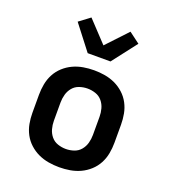

<svg xmlns="http://www.w3.org/2000/svg" viewBox="-142 -885 885 998"><g transform="rotate(20 300.0 -386.5)"><path d="M300 8Q270 8 240.5 3Q211 -2 184 -14.5Q157 -27 134.5 -47.5Q112 -68 98 -94.5Q84 -121 78.5 -150.5Q73 -180 73 -210V-310Q73 -340 78.5 -369.5Q84 -399 98 -425.5Q112 -452 134.5 -472.5Q157 -493 184 -505.5Q211 -518 240.5 -523Q270 -528 300 -528Q330 -528 359.5 -523Q389 -518 416 -505.5Q443 -493 465.5 -472.5Q488 -452 502 -425.5Q516 -399 521.5 -369.5Q527 -340 527 -310V-210Q527 -180 521.5 -150.5Q516 -121 502 -94.5Q488 -68 465.5 -47.5Q443 -27 416 -14.5Q389 -2 359.5 3Q330 8 300 8ZM300 -93Q323 -93 345 -100.5Q367 -108 381.5 -125.5Q396 -143 402 -165Q408 -187 408 -210V-310Q408 -333 402 -355Q396 -377 381.5 -394.5Q367 -412 345 -419.5Q323 -427 300 -427Q277 -427 255 -419.5Q233 -412 218.5 -394.5Q204 -377 198 -355Q192 -333 192 -310V-210Q192 -187 198 -165Q204 -143 218.5 -125.5Q233 -108 255 -100.5Q277 -93 300 -93ZM237 -600 132 -736 192 -781 300 -666 408 -781 468 -736 363 -600Z"/></g></svg>

Font: Iosevka Extended
Style: Bold
Weight: 700
Width: 7
Monospace: yes
Designer: Belleve Invis
Foundry: Belleve Invis
Version: Version 32.5.0; ttfautohint (v1.8.4)